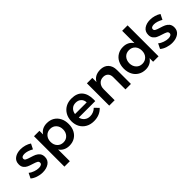

<svg xmlns="http://www.w3.org/2000/svg" viewBox="166 -1901 3254 3254"><g transform="rotate(-45 1793.0 -274.0)"><path d="M318 -426C345 -417 372 -405 398 -390L445 -484C418 -502 388 -516 354 -526C319 -536 284 -541 249 -541C191 -541 143 -527 105 -500C66 -472 47 -432 47 -379C47 -345 55 -318 72 -297C89 -276 108 -260 131 -250C154 -239 183 -229 219 -218C256 -207 283 -196 300 -187C317 -178 325 -164 325 -145C325 -128 318 -116 304 -108C289 -99 270 -95 246 -95C216 -95 184 -101 151 -113C118 -124 89 -140 65 -161L20 -70C47 -46 81 -28 120 -15C159 -2 200 5 241 5C302 5 352 -9 392 -37C432 -65 452 -105 452 -157C452 -192 443 -221 426 -243C408 -264 387 -281 363 -292C339 -303 308 -314 271 -325C236 -335 210 -345 194 -354C177 -363 169 -375 169 -392C169 -408 176 -420 189 -428C202 -435 219 -439 241 -439C264 -439 290 -435 318 -426Z M1011 -505C972 -528 928 -539 878 -539C838 -539 803 -531 773 -516C742 -500 717 -477 698 -447V-535H568V194H698V-87C718 -57 743 -34 774 -19C805 -3 840 5 880 5C930 5 974 -6 1012 -29C1050 -52 1079 -83 1100 -124C1121 -165 1131 -212 1131 -265C1131 -319 1121 -367 1100 -408C1079 -449 1049 -482 1011 -505ZM957 -153C929 -122 893 -107 849 -107C804 -107 768 -122 740 -152C712 -182 698 -221 698 -269C698 -316 712 -355 740 -385C768 -415 804 -430 849 -430C893 -430 929 -415 957 -385C985 -355 999 -316 999 -269C999 -222 985 -183 957 -153Z M1660 -466C1617 -515 1552 -539 1467 -539C1414 -539 1367 -528 1326 -505C1285 -482 1253 -449 1230 -408C1207 -367 1195 -319 1195 -266C1195 -213 1206 -166 1229 -125C1252 -84 1284 -52 1326 -29C1367 -6 1415 5 1470 5C1517 5 1559 -3 1598 -19C1636 -35 1668 -58 1695 -87L1625 -160C1606 -141 1585 -126 1560 -116C1535 -105 1508 -100 1481 -100C1442 -100 1409 -111 1382 -133C1355 -154 1337 -184 1328 -222H1723C1724 -231 1724 -244 1724 -261C1724 -349 1703 -417 1660 -466ZM1605 -309H1325C1331 -349 1347 -381 1373 -404C1398 -427 1430 -438 1468 -438C1509 -438 1541 -426 1566 -403C1591 -380 1604 -348 1605 -309Z M2303 -485C2268 -522 2219 -540 2158 -540C2067 -539 2003 -504 1966 -435V-535H1836V0H1966V-263C1966 -308 1979 -344 2004 -373C2029 -402 2063 -416 2106 -417C2143 -417 2172 -406 2193 -385C2214 -363 2225 -333 2225 -296V0H2356V-334C2356 -397 2338 -448 2303 -485Z M3018 -742H2888V-447C2868 -477 2843 -500 2812 -516C2781 -532 2746 -540 2705 -540C2656 -540 2612 -529 2574 -506C2535 -483 2506 -452 2485 -411C2464 -370 2453 -322 2453 -269C2453 -215 2464 -167 2485 -126C2506 -84 2536 -52 2575 -29C2613 -6 2657 6 2708 6C2748 6 2783 -2 2814 -18C2844 -33 2869 -56 2888 -86V0H3018ZM2846 -149C2817 -118 2781 -103 2736 -103C2691 -103 2655 -118 2627 -149C2599 -179 2585 -218 2584 -266C2585 -314 2599 -353 2627 -384C2655 -414 2691 -429 2736 -429C2781 -429 2817 -414 2846 -384C2874 -353 2888 -314 2888 -266C2888 -218 2874 -179 2846 -149Z M3422 -426C3449 -417 3476 -405 3502 -390L3549 -484C3522 -502 3492 -516 3458 -526C3423 -536 3388 -541 3353 -541C3295 -541 3247 -527 3209 -500C3170 -472 3151 -432 3151 -379C3151 -345 3159 -318 3176 -297C3193 -276 3212 -260 3235 -250C3258 -239 3287 -229 3323 -218C3360 -207 3387 -196 3404 -187C3421 -178 3429 -164 3429 -145C3429 -128 3422 -116 3408 -108C3393 -99 3374 -95 3350 -95C3320 -95 3288 -101 3255 -113C3222 -124 3193 -140 3169 -161L3124 -70C3151 -46 3185 -28 3224 -15C3263 -2 3304 5 3345 5C3406 5 3456 -9 3496 -37C3536 -65 3556 -105 3556 -157C3556 -192 3547 -221 3530 -243C3512 -264 3491 -281 3467 -292C3443 -303 3412 -314 3375 -325C3340 -335 3314 -345 3298 -354C3281 -363 3273 -375 3273 -392C3273 -408 3280 -420 3293 -428C3306 -435 3323 -439 3345 -439C3368 -439 3394 -435 3422 -426Z"/></g></svg>

Font: Argentum Sans Medium
Style: Regular
Weight: 500
Designer: Julieta Ulanovsky
Foundry: Julieta Ulanovsky
Version: Version 5.001;January 29, 2019;FontCreator 11.5.0.2425 64-bi